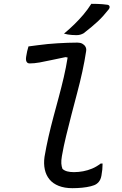

<svg xmlns="http://www.w3.org/2000/svg" viewBox="-20 -978 640 1005"><path d="M129 -735Q153 -738 178.5 -741.5Q204 -745 230 -747.5Q256 -750 282 -751.5Q308 -753 334 -754Q360 -755 385 -755Q400 -755 410.5 -749.5Q421 -744 427 -734Q433 -724 431 -711Q423 -658 411 -603Q399 -548 384 -492Q369 -436 354.5 -379.5Q340 -323 326.5 -268Q313 -213 304 -161Q300 -138 301 -122.5Q302 -107 307 -94Q317 -85 331.5 -81Q346 -77 367 -77Q391 -77 415 -81.5Q439 -86 462 -95.5Q485 -105 507 -122H517Q517 -106 515.5 -90.5Q514 -75 511 -59Q509 -48 505.5 -40Q502 -32 497 -26Q492 -20 485 -15Q475 -8 455 -3Q435 2 410 4.5Q385 7 359 7Q318 7 287.5 -5Q257 -17 239 -39Q221 -61 214.5 -91Q208 -121 213 -157Q222 -210 234 -262.5Q246 -315 260 -367Q274 -419 288 -471Q302 -523 314 -574.5Q326 -626 334 -677L323 -679Q283 -671 249 -663.5Q215 -656 187 -651Q159 -646 135 -646Q124 -646 119 -655Q114 -664 117 -682Q119 -696 122 -709Q125 -722 129 -735ZM458 -958Q477 -958 490.5 -957.5Q504 -957 516.5 -956Q529 -955 543 -953Q552 -951 553.5 -944Q555 -937 549 -929Q534 -910 520 -894.5Q506 -879 491.5 -865.5Q477 -852 459 -837Q441 -822 418 -804Q409 -799 400 -796.5Q391 -794 380 -794Q367 -794 356 -795Q345 -796 335 -797.5Q325 -799 315 -802Q345 -827 370 -851.5Q395 -876 417 -902Q439 -928 458 -958Z"/></svg>

Font: Rec Mono Semicasual
Style: Italic
Weight: 400
Italic angle: -10°
Version: Version 1.085; ttfautohint (v1.8.4.7-5d5b)